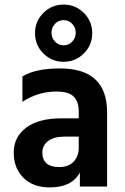

<svg xmlns="http://www.w3.org/2000/svg" viewBox="-20 -815 547 839"><path d="M220 -710.5Q205 -694 205 -672Q205 -650 220 -633.5Q235 -617 258 -617Q281 -617 296 -633.5Q311 -650 311 -672Q311 -694 296 -710.5Q281 -727 258 -727Q235 -727 220 -710.5ZM346.5 -758.5Q383 -722 383 -670Q383 -618 346.5 -581.5Q310 -545 258 -545Q206 -545 169.5 -581.5Q133 -618 133 -670Q133 -722 169.5 -758.5Q206 -795 258 -795Q310 -795 346.5 -758.5ZM197 4Q125 4 82.5 -38Q40 -80 40 -148Q40 -216 94 -257Q148 -298 250 -298H324V-329Q324 -371 302 -393Q280 -415 227 -415Q146 -415 78 -370V-481Q135 -516 242 -516Q448 -516 448 -324V0H329V-61Q294 4 197 4ZM239 -85Q279 -85 301.5 -108.5Q324 -132 324 -170V-218H262Q215 -218 190 -198.5Q165 -179 165 -149Q165 -85 239 -85Z"/></svg>

Font: Hind Jalandhar SemiBold
Style: Regular
Weight: 600
Designer: Namrata Goyal
Foundry: Indian Type Foundry
Version: Version 0.702;PS 1.0;hotconv 1.0.81;makeotf.lib2.5.63406